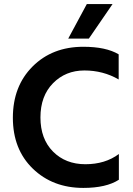

<svg xmlns="http://www.w3.org/2000/svg" viewBox="-20 -912 649 940"><path d="M415 -723H314L405 -892H531ZM388 8Q238 8 140.5 -86.5Q43 -181 43 -335.5Q43 -490 139.5 -586.5Q236 -683 388 -683Q499 -683 561 -646V-523Q485 -567 393 -567Q301 -567 239.5 -504.5Q178 -442 178 -337Q178 -232 239.5 -170Q301 -108 398 -108Q495 -108 562 -158V-32Q500 8 388 8Z"/></svg>

Font: Hind Mysuru SemiBold
Style: Regular
Weight: 600
Designer: Manushi Parikh, Hitesh Malaviya
Foundry: Indian Type Foundry
Version: Version 0.703;PS 1.0;hotconv 1.0.86;makeotf.lib2.5.63406